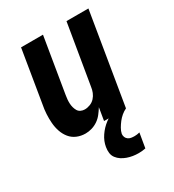

<svg xmlns="http://www.w3.org/2000/svg" viewBox="-180 -623 859 948"><g transform="rotate(-30 250.0 -148.5)"><path d="M152 8Q126 8 103.5 -1.5Q81 -11 66 -29.5Q51 -48 43 -71.5Q35 -95 33 -120.5Q31 -146 32.5 -172Q34 -198 39 -223L88 -520H213L161 -206Q159 -195 158 -183Q157 -171 157.5 -159.5Q158 -148 161 -137Q164 -126 169.5 -116.5Q175 -107 185.5 -102Q196 -97 208 -97Q223 -97 238.5 -103Q254 -109 265 -121Q276 -133 282 -148Q288 -163 290 -179L347 -520H472L386 0H261L273 -72Q263 -56 251 -40.5Q239 -25 223 -14Q207 -3 188.5 2.5Q170 8 152 8ZM331 223Q314 223 298 220.5Q282 218 266.5 212.5Q251 207 238 198.5Q225 190 215.5 177.5Q206 165 204 149Q202 133 205 116Q210 85 229 57Q248 29 274.5 9Q301 -11 331.5 -23.5Q362 -36 392 -40L386 0Q371 7 358 18Q345 29 335 42Q325 55 316.5 69.5Q308 84 305 99Q304 109 307.5 117.5Q311 126 318.5 131.5Q326 137 335.5 138.5Q345 140 355 140Q362 140 369 139Q376 138 384 136L370 219Q360 221 350.5 222Q341 223 331 223Z"/></g></svg>

Font: Iosevka Extrabold Oblique
Style: Regular
Weight: 800
Italic angle: -9°
Monospace: yes
Designer: Belleve Invis
Foundry: Belleve Invis
Version: Version 32.5.0; ttfautohint (v1.8.4)